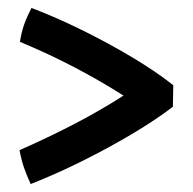

<svg xmlns="http://www.w3.org/2000/svg" viewBox="-20 -583 484 482"><path d="M57 -121Q47 -143 40.5 -161.5Q34 -180 29 -206Q106 -240 170 -273.5Q234 -307 290 -343Q232 -380 167 -414Q102 -448 30 -478Q34 -503 41 -522.5Q48 -542 59 -563Q149 -529 250.5 -474Q352 -419 415 -369L414 -315Q350 -266 249.5 -211.5Q149 -157 57 -121Z"/></svg>

Font: Atma SemiBold
Style: Regular
Weight: 600
Designer: Gregori Vincens, Jeremie Hornus, Riccardo Olocco, Yoann Minet.
Foundry: black foundry
Version: Version 1.102;PS 1.100;hotconv 1.0.86;makeotf.lib2.5.63406